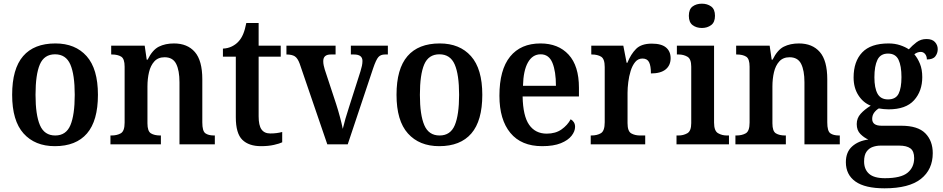

<svg xmlns="http://www.w3.org/2000/svg" viewBox="-20 -784 5120 1043"><path d="M278 10Q170 10 108 -59Q46 -128 46 -269Q46 -410 105.5 -479Q165 -548 281 -548Q389 -548 450.5 -479Q512 -410 512 -269Q512 -128 452.5 -59Q393 10 278 10ZM280 -48Q339 -48 362.5 -104Q386 -160 386 -269Q386 -379 362 -434Q338 -489 279 -489Q220 -489 196.5 -434Q173 -379 173 -269Q173 -160 197 -104Q221 -48 280 -48Z M580 0V-48H585Q616 -48 636.5 -60Q657 -72 657 -118V-422Q657 -465 638 -476.5Q619 -488 588 -488H584V-536H766L777 -460H782Q808 -513 843 -530.5Q878 -548 925 -548Q998 -548 1038.5 -501.5Q1079 -455 1079 -353V-119Q1079 -72 1095.5 -60Q1112 -48 1143 -48H1147V0H955V-337Q955 -401 937 -437Q919 -473 874 -473Q839 -473 818.5 -450.5Q798 -428 789.5 -392Q781 -356 781 -314V-114Q781 -71 800 -59.5Q819 -48 850 -48H854V0Z M1398 10Q1332 10 1296.5 -24.5Q1261 -59 1261 -147V-476H1191V-520Q1218 -521 1240 -532Q1262 -543 1276 -559Q1291 -575 1301 -599Q1311 -623 1318 -659H1385V-536H1505V-476H1385V-152Q1385 -103 1400.5 -81Q1416 -59 1448 -59Q1466 -59 1482 -61Q1498 -63 1513 -67V-11Q1499 -4 1468.5 3Q1438 10 1398 10Z M1608 -438Q1597 -468 1581.5 -478Q1566 -488 1536 -488V-536H1803V-488H1777Q1736 -488 1736 -452Q1736 -440 1738.5 -428.5Q1741 -417 1744 -407L1806 -219Q1817 -185 1827 -147.5Q1837 -110 1842 -84Q1847 -106 1856.5 -139Q1866 -172 1876 -202L1938 -396Q1943 -412 1946 -426Q1949 -440 1949 -453Q1949 -488 1903 -488H1886V-536H2087V-488H2071Q2048 -488 2035.5 -474Q2023 -460 2007 -413L1869 0H1758Z M2366 10Q2258 10 2196 -59Q2134 -128 2134 -269Q2134 -410 2193.5 -479Q2253 -548 2369 -548Q2477 -548 2538.5 -479Q2600 -410 2600 -269Q2600 -128 2540.5 -59Q2481 10 2366 10ZM2368 -48Q2427 -48 2450.5 -104Q2474 -160 2474 -269Q2474 -379 2450 -434Q2426 -489 2367 -489Q2308 -489 2284.5 -434Q2261 -379 2261 -269Q2261 -160 2285 -104Q2309 -48 2368 -48Z M2925 10Q2812 10 2752.5 -62Q2693 -134 2693 -264Q2693 -405 2751 -476.5Q2809 -548 2916 -548Q3013 -548 3069 -487Q3125 -426 3125 -307V-260H2819Q2821 -154 2854.5 -106Q2888 -58 2950 -58Q2998 -58 3030.5 -81Q3063 -104 3080 -136Q3090 -131 3097 -120.5Q3104 -110 3104 -95Q3104 -71 3085 -46.5Q3066 -22 3026.5 -6Q2987 10 2925 10ZM3000 -318Q3000 -396 2981 -442.5Q2962 -489 2917 -489Q2873 -489 2848 -445Q2823 -401 2821 -318Z M3189 0V-48H3192Q3224 -48 3244.5 -60.5Q3265 -73 3265 -120V-420Q3265 -464 3245.5 -476Q3226 -488 3195 -488H3192V-536H3366L3384 -443H3388Q3407 -490 3435.5 -518.5Q3464 -547 3521 -547Q3573 -547 3598 -526Q3623 -505 3623 -468Q3623 -429 3596 -407Q3569 -385 3516 -385Q3516 -426 3506 -446Q3496 -466 3470 -466Q3446 -466 3430.5 -447Q3415 -428 3406 -399Q3397 -370 3393 -338Q3389 -306 3389 -280V-115Q3389 -71 3409 -59.5Q3429 -48 3457 -48H3485V0Z M3793 -632Q3763 -632 3742.5 -647.5Q3722 -663 3722 -698Q3722 -734 3742.5 -749Q3763 -764 3793 -764Q3822 -764 3843 -749Q3864 -734 3864 -698Q3864 -663 3843 -647.5Q3822 -632 3793 -632ZM3655 0V-48H3666Q3692 -48 3713.5 -60Q3735 -72 3735 -115V-422Q3735 -464 3714 -476Q3693 -488 3667 -488H3657V-536H3859V-118Q3859 -73 3880.5 -60.5Q3902 -48 3928 -48H3940V0Z M3975 0V-48H3980Q4011 -48 4031.5 -60Q4052 -72 4052 -118V-422Q4052 -465 4033 -476.5Q4014 -488 3983 -488H3979V-536H4161L4172 -460H4177Q4203 -513 4238 -530.5Q4273 -548 4320 -548Q4393 -548 4433.5 -501.5Q4474 -455 4474 -353V-119Q4474 -72 4490.5 -60Q4507 -48 4538 -48H4542V0H4350V-337Q4350 -401 4332 -437Q4314 -473 4269 -473Q4234 -473 4213.5 -450.5Q4193 -428 4184.5 -392Q4176 -356 4176 -314V-114Q4176 -71 4195 -59.5Q4214 -48 4245 -48H4249V0Z M4785 239Q4679 239 4627 202Q4575 165 4575 97Q4575 42 4609 11.5Q4643 -19 4697 -26Q4674 -36 4654 -56Q4634 -76 4634 -110Q4634 -142 4655 -165.5Q4676 -189 4710 -210Q4669 -226 4643 -266.5Q4617 -307 4617 -363Q4617 -450 4663.5 -499Q4710 -548 4807 -548Q4841 -548 4869.5 -538.5Q4898 -529 4917 -516Q4936 -537 4959 -554.5Q4982 -572 5013 -572Q5044 -572 5059 -555.5Q5074 -539 5074 -517Q5074 -495 5061 -478Q5048 -461 5015 -461Q5015 -479 5005.5 -490.5Q4996 -502 4982 -502Q4972 -502 4963 -498.5Q4954 -495 4947 -489Q4965 -468 4977.5 -437.5Q4990 -407 4990 -365Q4990 -289 4945.5 -239.5Q4901 -190 4807 -190Q4796 -190 4779.5 -191.5Q4763 -193 4754 -195Q4740 -187 4729 -172.5Q4718 -158 4718 -138Q4718 -101 4769 -101H4876Q4966 -101 5006.5 -60Q5047 -19 5047 48Q5047 137 4982.5 188Q4918 239 4785 239ZM4804 -244Q4846 -244 4861.5 -275Q4877 -306 4877 -365Q4877 -426 4861 -459.5Q4845 -493 4804 -493Q4763 -493 4746.5 -459Q4730 -425 4730 -364Q4730 -306 4747 -275Q4764 -244 4804 -244ZM4787 184Q4874 184 4910 154.5Q4946 125 4946 75Q4946 37 4925.5 22Q4905 7 4865 7H4763Q4742 7 4721.5 14Q4701 21 4687.5 39.5Q4674 58 4674 93Q4674 136 4701 160Q4728 184 4787 184Z"/></svg>

Font: Noto Serif SemiCondensed SemiBold
Style: Regular
Weight: 600
Width: 4
Designer: Monotype Design Team
Foundry: Monotype Imaging Inc.
Version: Version 2.013; ttfautohint (v1.8.4.7-5d5b)